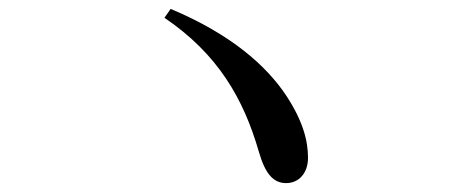

<svg xmlns="http://www.w3.org/2000/svg" viewBox="-20 -574 1040 432"><path d="M364 -554 350 -534C471 -452 528 -351 562 -234C577 -181 596 -162 624 -162C651 -162 673 -183 673 -219C673 -257 662 -301 624 -359C580 -425 502 -496 364 -554Z"/></svg>

Font: Noto Serif CJK SC Medium
Style: Regular
Weight: 500
Designer: Ryoko NISHIZUKA 西塚涼子 (kana & ideographs); Frank Grießhammer (Latin, Greek & Cyrillic); Wenlong ZHANG 张文龙 (bopomofo); San
Foundry: Adobe
Version: Version 2.001;hotconv 1.1.0;makeotfexe 2.6.0